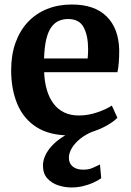

<svg xmlns="http://www.w3.org/2000/svg" viewBox="-20 -590 580 852"><path d="M290.4 11Q199.5 11 141.7 -26Q84 -63 56.8 -128.4Q29.5 -193.8 29.5 -278.6Q29.5 -346.7 48.9 -400.6Q68.4 -454.6 103.9 -492.4Q139.5 -530.2 189 -550.1Q238.5 -570 298.5 -570Q399.7 -570 453.1 -517.1Q506.6 -464.3 509 -368.4Q509 -335.9 507.1 -311.9Q505.2 -287.8 501.2 -269.5H175.9Q177.7 -224.8 188.5 -189.3Q199.3 -153.7 218.6 -128.7Q237.9 -103.7 265.8 -90.6Q293.6 -77.5 330.2 -77.5Q371 -77.5 412.3 -91.7Q453.6 -105.9 476.2 -121.6L500.9 -67.6Q484.8 -50.3 452.3 -32.1Q419.7 -13.9 377.6 -1.5Q335.4 11 290.4 11ZM175.5 -330.6H369Q369.7 -337.6 370.1 -345.3Q370.5 -352.9 370.7 -360Q371 -367.1 371 -372.8Q370.8 -432.5 351.1 -469.1Q331.4 -505.6 282.1 -505.6Q260.1 -505.6 241.4 -497.6Q222.7 -489.6 208.4 -470.3Q194.1 -451 185.6 -417Q177.2 -383 175.5 -330.6ZM296.7 241.9Q267.9 241.9 238.6 232.5Q209.4 223 190 201.6Q170.6 180.1 170.6 144.8Q170.6 123.2 180.4 101.3Q190.2 79.4 208.5 59Q226.9 38.6 252.6 21.3Q278.3 3.9 310 -8.2L344.4 -12.2L396.5 -8.2Q362.1 5 337.3 24.7Q312.5 44.4 299.1 66.6Q285.7 88.7 285.7 110Q285.7 134.9 302.6 148.9Q319.4 162.9 349.7 162.9Q372.8 162.9 389.4 155.8Q406.1 148.8 423.6 140.1L429.2 200.8Q414.4 211.4 393.4 220.8Q372.4 230.2 347.8 236.1Q323.1 241.9 296.7 241.9Z"/></svg>

Font: Merriweather 7pt Light
Style: Regular
Weight: 300
Designer: Eben Sorkin
Foundry: Eben Sorkin
Version: Version 2.200;gftools[0.9.31]